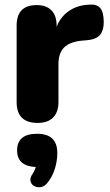

<svg xmlns="http://www.w3.org/2000/svg" viewBox="-20 -523 474 831"><path d="M143 9Q52 9 52 -81V-412Q52 -501 139 -501Q180 -501 202.5 -478.5Q225 -456 225 -412V-407Q242 -451 280 -476.5Q318 -502 370 -503Q399 -505 413.5 -488.5Q428 -472 429 -431Q430 -395 414.5 -374Q399 -353 357 -349L334 -347Q282 -342 257.5 -317.5Q233 -293 233 -245V-81Q233 -38 210 -14.5Q187 9 143 9ZM183 271Q171 285 155.5 287Q140 289 127.5 282Q115 275 112 260.5Q109 246 122 228Q130 216 135 200Q54 196 54 128Q54 56 141 56Q228 56 228 139Q228 174 217 209Q206 244 183 271Z"/></svg>

Font: Chiron GoRound TC H
Style: Regular
Weight: 900
Designer: Ryoko NISHIZUKA 西塚涼子 (kana, bopomofo & ideographs); Paul D. Hunt (Latin, Greek & Cyrillic); Sandoll Communications 산돌커뮤니
Foundry: Adobe
Version: Version 1.000;hotconv 1.1.1;makeotfexe 2.6.0